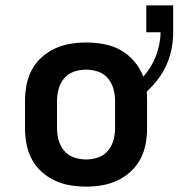

<svg xmlns="http://www.w3.org/2000/svg" viewBox="-20 -686 664 714"><path d="M300 8Q270 8 240.5 3Q211 -2 184 -14.5Q157 -27 134.5 -47.5Q112 -68 98 -94.5Q84 -121 78.5 -150.5Q73 -180 73 -210V-310Q73 -340 78.5 -369.5Q84 -399 98 -425.5Q112 -452 134.5 -472.5Q157 -493 184 -505.5Q211 -518 240.5 -523Q270 -528 300 -528Q333 -528 366 -522Q399 -516 428 -500Q457 -484 479 -458Q501 -432 513 -401Q528 -418 540 -437.5Q552 -457 560 -478Q568 -499 572.5 -521.5Q577 -544 577 -566H524V-666H624V-566Q624 -535 618 -504.5Q612 -474 599.5 -445.5Q587 -417 568 -392Q549 -367 526 -346Q526 -337 526.5 -328Q527 -319 527 -310V-210Q527 -180 521.5 -150.5Q516 -121 502 -94.5Q488 -68 465.5 -47.5Q443 -27 416 -14.5Q389 -2 359.5 3Q330 8 300 8ZM300 -93Q323 -93 345 -100.5Q367 -108 381.5 -125.5Q396 -143 402 -165Q408 -187 408 -210V-310Q408 -333 402 -355Q396 -377 381.5 -394.5Q367 -412 345 -419.5Q323 -427 300 -427Q277 -427 255 -419.5Q233 -412 218.5 -394.5Q204 -377 198 -355Q192 -333 192 -310V-210Q192 -187 198 -165Q204 -143 218.5 -125.5Q233 -108 255 -100.5Q277 -93 300 -93Z"/></svg>

Font: Iosevka SS04 Extended
Style: Bold
Weight: 700
Width: 7
Monospace: yes
Designer: Belleve Invis
Foundry: Belleve Invis
Version: Version 19.0.0; ttfautohint (v1.8.4)